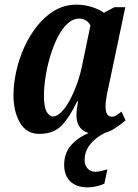

<svg xmlns="http://www.w3.org/2000/svg" viewBox="-20 -566 592 826"><path d="M149 10Q94 10 66 -38Q38 -86 38 -156Q38 -204 49.5 -257.5Q61 -311 84 -362Q107 -413 140 -454.5Q173 -496 215.5 -521Q258 -546 310 -546Q343 -546 376 -535.5Q409 -525 427 -511L472 -535H519L453 -221Q451 -210 446 -188.5Q441 -167 437.5 -145Q434 -123 434 -109Q434 -64 461 -64Q472 -64 481 -70Q490 -76 503 -86L520 -48Q498 -29 467 -9.5Q436 10 389 10Q353 10 331 -10.5Q309 -31 309 -70Q309 -87 311 -100.5Q313 -114 316 -130H312Q281 -64 246 -27Q211 10 149 10ZM208 -65Q225 -65 244 -84Q263 -103 280.5 -135.5Q298 -168 312 -207.5Q326 -247 334 -288L369 -456Q362 -471 349 -478.5Q336 -486 321 -486Q293 -486 269 -463Q245 -440 226.5 -402.5Q208 -365 195 -320.5Q182 -276 175.5 -232.5Q169 -189 169 -155Q169 -106 180.5 -85.5Q192 -65 208 -65ZM357 240Q309 240 282.5 214.5Q256 189 256 143Q256 89 291 53Q326 17 380 0H446Q427 6 403 22.5Q379 39 361.5 64Q344 89 344 123Q344 145 357 159Q370 173 389 173Q401 173 413.5 170Q426 167 442 163L429 224Q394 240 357 240Z"/></svg>

Font: Noto Serif ExtraCondensed
Style: Bold Italic
Weight: 700
Width: 2
Italic angle: -12°
Designer: Monotype Design Team
Foundry: Monotype Imaging Inc.
Version: Version 2.013; ttfautohint (v1.8.4.7-5d5b)